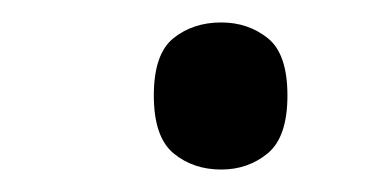

<svg xmlns="http://www.w3.org/2000/svg" viewBox="-20 -144 339 171"><path d="M177 7Q152 7 134.5 -7.5Q117 -22 117 -59Q117 -96 134.5 -110Q152 -124 177 -124Q201 -124 218.5 -110Q236 -96 236 -59Q236 -22 218.5 -7.5Q201 7 177 7Z"/></svg>

Font: Noto Serif Bengali
Style: Regular
Weight: 400
Designer: Juan Bruce, Universal Thirst, Indian Type Foundry and the Monotype Design Team.
Foundry: Monotype Imaging Inc.
Version: Version 2.003